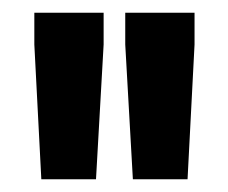

<svg xmlns="http://www.w3.org/2000/svg" viewBox="-20 -708 359 302"><path d="M189 -426 177 -638V-688H286V-638L275 -426ZM45 -426 34 -638V-688H143V-638L131 -426Z"/></svg>

Font: Saira UltraCondensed ExtraBold
Style: Regular
Weight: 800
Width: 1
Designer: Hector Gatti with collaboration of the Omnibus-Type team
Foundry: Omnibus-Type
Version: Version 1.101